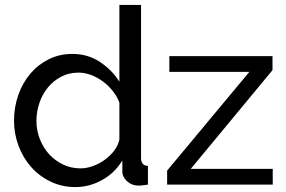

<svg xmlns="http://www.w3.org/2000/svg" viewBox="-20 -750 1162 780"><path d="M286 10Q232 10 186 -12Q140 -34 107 -71Q74 -108 55.5 -157Q37 -206 37 -260Q37 -315 54.5 -364.5Q72 -414 103.5 -451Q135 -488 178.5 -509.5Q222 -531 274 -531Q337 -531 386.5 -498Q436 -465 465 -418V-730H553V-108Q553 -77 581 -76V0Q567 2 558.5 3Q550 4 542 4Q516 4 496.5 -13.5Q477 -31 477 -54V-98Q446 -47 394.5 -18.5Q343 10 286 10ZM307 -66Q331 -66 356.5 -75Q382 -84 404.5 -100Q427 -116 443.5 -137.5Q460 -159 465 -183V-333Q456 -358 438 -380.5Q420 -403 397.5 -419.5Q375 -436 349.5 -445.5Q324 -455 299 -455Q260 -455 228.5 -438.5Q197 -422 174.5 -394.5Q152 -367 140 -331.5Q128 -296 128 -259Q128 -220 142 -184.5Q156 -149 180 -123Q204 -97 236.5 -81.5Q269 -66 307 -66ZM659 -57 993 -458H668V-522H1087V-465L755 -64H1088V0H659Z"/></svg>

Font: Boldmen Medium
Style: Regular
Weight: 400
Designer: Matt McInerney, Pablo Impallari, Rodrigo Fuenzalida
Foundry: LIVING CONCEPT
Version: Version 1.000